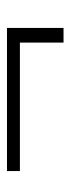

<svg xmlns="http://www.w3.org/2000/svg" viewBox="154 -511 202 550"><g transform="rotate(-90 255.0 -236.0)"><path d="M450 -317V-155H408V-280H40V-317Z"/></g></svg>

Font: Gemunu Libre ExtraLight
Style: Regular
Weight: 200
Designer: Puspanada Ekanayake, Sola Matas, Pathum Egodawatta, Kosala Senevirathne
Foundry: mooniak
Version: Version 1.100